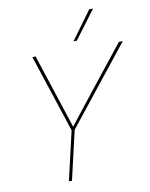

<svg xmlns="http://www.w3.org/2000/svg" viewBox="-93 -918 767 985"><g transform="rotate(-10 291.0 -425.5)"><path d="M441 -851H461L350 -703H333ZM185 0 244 -255 111 -660H128L207 -419L255 -272L380 -431L562 -660H582L260 -255L201 0Z"/></g></svg>

Font: Elaine Sans Thin
Style: Italic
Weight: 250
Italic angle: -13°
Designer: Wei Huang
Foundry: Wei Huang
Version: Version 2.001;December 24, 2019;FontCreator 12.0.0.2547 64-b